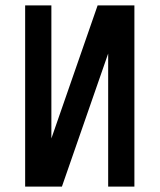

<svg xmlns="http://www.w3.org/2000/svg" viewBox="-20 -690 590 710"><path d="M209 0H73V-670H170V-178L341 -670H477V0H380V-492Z"/></svg>

Font: Lode Dark
Style: Bold
Weight: 700
Monospace: yes
Designer: Belleve Invis
Foundry: Belleve Invis
Version: Version 29.2.0; ttfautohint (v1.8.3)